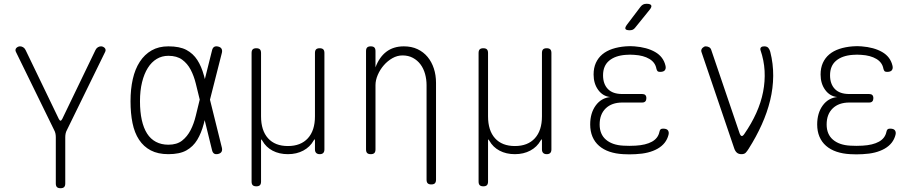

<svg xmlns="http://www.w3.org/2000/svg" viewBox="-20 -805 4840 1015"><path d="M300 190Q287 190 281 184Q275 178 275 165V-80Q275 -90 273 -99.5Q271 -109 266 -118L64 -531Q61 -537 62 -542.5Q63 -548 66.5 -551.5Q70 -555 75 -557.5Q80 -560 86 -560Q94 -560 102 -555.5Q110 -551 115 -541L291 -176Q296 -167 300 -167Q304 -167 309 -176L485 -541Q490 -551 498 -555.5Q506 -560 514 -560Q520 -560 525 -557.5Q530 -555 533.5 -551.5Q537 -548 538 -542.5Q539 -537 536 -531L334 -118Q329 -109 327 -99.5Q325 -90 325 -80V165Q325 178 319 184Q313 190 300 190Z M1153 -24Q1156 -11 1151 -2.5Q1146 6 1133 9Q1120 12 1112 7Q1104 2 1101 -11L1062 -170Q1060 -160 1057 -150Q1044 -101 1022.5 -65.5Q1001 -30 965.5 -10Q930 10 870 10Q815 10 777 -10Q739 -30 715 -66.5Q691 -103 680.5 -154.5Q670 -206 670 -270Q670 -334 682 -387Q694 -440 719 -478.5Q744 -517 781.5 -538.5Q819 -560 870 -560Q930 -560 965.5 -541Q1001 -522 1023 -488Q1045 -454 1058 -406Q1061 -397 1063 -387L1101 -539Q1104 -552 1112 -557Q1120 -562 1133 -559Q1146 -556 1151 -547.5Q1156 -539 1153 -526L1090 -278ZM1036 -278 1035 -282Q1025 -323 1015 -363.5Q1005 -404 988 -436.5Q971 -469 943 -489.5Q915 -510 870 -510Q836 -510 808.5 -493.5Q781 -477 761.5 -446Q742 -415 731 -370.5Q720 -326 720 -270Q720 -214 729.5 -171Q739 -128 757.5 -99Q776 -70 804.5 -55Q833 -40 870 -40Q915 -40 942.5 -61.5Q970 -83 987.5 -117Q1005 -151 1015 -193Q1025 -235 1035 -275Z M1335 180Q1322 180 1316 174Q1310 168 1310 155V-525Q1310 -538 1316 -544Q1322 -550 1335 -550Q1348 -550 1354 -544Q1360 -538 1360 -525V-190Q1360 -115 1397 -74Q1434 -33 1502 -33Q1570 -33 1607.5 -74Q1645 -115 1645 -190V-525Q1645 -538 1651 -544Q1657 -550 1670 -550Q1683 -550 1689 -544Q1695 -538 1695 -525V-15Q1695 -3 1689 3.5Q1683 10 1670 10Q1658 10 1651.5 3.5Q1645 -3 1645 -15V-60Q1645 -68 1643.5 -68.5Q1642 -69 1638 -62Q1619 -28 1583.5 -9Q1548 10 1502 10Q1456 10 1421 -8.5Q1386 -27 1367 -61Q1363 -68 1361.5 -68Q1360 -68 1360 -60V155Q1360 168 1354 174Q1348 180 1335 180Z M1965 -355V-15Q1965 -2 1959 4Q1953 10 1940 10Q1927 10 1921 4Q1915 -2 1915 -15V-535Q1915 -548 1921 -554Q1927 -560 1940 -560Q1953 -560 1959 -554Q1965 -548 1965 -535V-449Q1985 -503 2022.5 -531.5Q2060 -560 2115 -560Q2156 -560 2187.5 -545Q2219 -530 2240.5 -504Q2262 -478 2273.5 -443Q2285 -408 2285 -367V145Q2285 158 2279 164Q2273 170 2260 170Q2247 170 2241 164Q2235 158 2235 145V-355Q2235 -386 2227 -414.5Q2219 -443 2203 -464.5Q2187 -486 2163 -499Q2139 -512 2108 -512Q2080 -512 2054.5 -497.5Q2029 -483 2009 -460Q1989 -437 1977 -409Q1965 -381 1965 -355Z M2535 180Q2522 180 2516 174Q2510 168 2510 155V-525Q2510 -538 2516 -544Q2522 -550 2535 -550Q2548 -550 2554 -544Q2560 -538 2560 -525V-190Q2560 -115 2597 -74Q2634 -33 2702 -33Q2770 -33 2807.5 -74Q2845 -115 2845 -190V-525Q2845 -538 2851 -544Q2857 -550 2870 -550Q2883 -550 2889 -544Q2895 -538 2895 -525V-15Q2895 -3 2889 3.5Q2883 10 2870 10Q2858 10 2851.5 3.5Q2845 -3 2845 -15V-60Q2845 -68 2843.5 -68.5Q2842 -69 2838 -62Q2819 -28 2783.5 -9Q2748 10 2702 10Q2656 10 2621 -8.5Q2586 -27 2567 -61Q2563 -68 2561.5 -68Q2560 -68 2560 -60V155Q2560 168 2554 174Q2548 180 2535 180Z M3498 -458Q3500 -450 3499 -444Q3498 -438 3494.5 -433.5Q3491 -429 3484.5 -427Q3478 -425 3469 -425Q3465 -425 3461.5 -426Q3458 -427 3456 -429Q3454 -431 3452.5 -434.5Q3451 -438 3450 -442Q3444 -475 3413 -493.5Q3382 -512 3334 -515Q3323 -516 3311 -516Q3299 -516 3288 -515Q3232 -511 3200 -484Q3168 -457 3168 -407Q3168 -361 3193.5 -334.5Q3219 -308 3270 -308H3375Q3386 -308 3391.5 -302.5Q3397 -297 3397 -286Q3397 -275 3391.5 -269Q3386 -263 3375 -263H3270Q3214 -263 3182 -232Q3150 -201 3150 -147Q3150 -95 3183.5 -66.5Q3217 -38 3275 -35Q3291 -34 3307.5 -34Q3324 -34 3340 -35Q3394 -38 3426.5 -56Q3459 -74 3466 -108Q3467 -113 3468.5 -116Q3470 -119 3472 -121Q3474 -123 3477.5 -124Q3481 -125 3485 -125Q3494 -125 3500.5 -123Q3507 -121 3510.5 -116.5Q3514 -112 3515 -106Q3516 -100 3514 -92Q3502 -45 3456.5 -19Q3411 7 3340 10Q3324 11 3307.5 11Q3291 11 3275 10Q3235 8 3202.5 -3Q3170 -14 3147 -34Q3124 -54 3112 -82.5Q3100 -111 3100 -147Q3100 -207 3129 -247Q3158 -287 3206 -292Q3167 -296 3142.5 -329.5Q3118 -363 3118 -411Q3118 -446 3130 -472.5Q3142 -499 3164 -517.5Q3186 -536 3217.5 -546.5Q3249 -557 3288 -560Q3299 -561 3311 -561Q3323 -561 3334 -560Q3400 -555 3443.5 -530Q3487 -505 3498 -458ZM3338 -659Q3332 -651 3325 -648Q3318 -645 3309 -645Q3290 -645 3286.5 -652Q3283 -659 3294 -674L3366 -769Q3372 -777 3379.5 -781Q3387 -785 3398 -785Q3418 -785 3422.5 -777Q3427 -769 3414 -753Z M3862 -19 3688 -531Q3686 -537 3688 -542.5Q3690 -548 3693.5 -551.5Q3697 -555 3701.5 -557.5Q3706 -560 3710 -560Q3720 -560 3728.5 -555.5Q3737 -551 3740 -541L3890 -100Q3895 -87 3901 -86Q3907 -85 3915 -97Q3953 -152 3978 -207.5Q4003 -263 4014 -319Q4025 -375 4022 -430.5Q4019 -486 4000 -541Q3999 -546 4000 -549.5Q4001 -553 4004 -555.5Q4007 -558 4011 -559Q4015 -560 4020 -560Q4035 -560 4042 -551.5Q4049 -543 4052 -531Q4068 -468 4067.5 -403.5Q4067 -339 4051.5 -275Q4036 -211 4007 -146.5Q3978 -82 3938 -19Q3930 -6 3922.5 2Q3915 10 3900 10Q3885 10 3876 2.5Q3867 -5 3862 -19Z M4698 -458Q4700 -450 4699 -444Q4698 -438 4694.5 -433.5Q4691 -429 4684.5 -427Q4678 -425 4669 -425Q4665 -425 4661.5 -426Q4658 -427 4656 -429Q4654 -431 4652.5 -434.5Q4651 -438 4650 -442Q4644 -475 4613 -493.5Q4582 -512 4534 -515Q4523 -516 4511 -516Q4499 -516 4488 -515Q4432 -511 4400 -484Q4368 -457 4368 -407Q4368 -361 4393.5 -334.5Q4419 -308 4470 -308H4575Q4586 -308 4591.5 -302.5Q4597 -297 4597 -286Q4597 -275 4591.5 -269Q4586 -263 4575 -263H4470Q4414 -263 4382 -232Q4350 -201 4350 -147Q4350 -95 4383.5 -66.5Q4417 -38 4475 -35Q4491 -34 4507.5 -34Q4524 -34 4540 -35Q4594 -38 4626.5 -56Q4659 -74 4666 -108Q4667 -113 4668.5 -116Q4670 -119 4672 -121Q4674 -123 4677.5 -124Q4681 -125 4685 -125Q4694 -125 4700.5 -123Q4707 -121 4710.5 -116.5Q4714 -112 4715 -106Q4716 -100 4714 -92Q4702 -45 4656.5 -19Q4611 7 4540 10Q4524 11 4507.5 11Q4491 11 4475 10Q4435 8 4402.5 -3Q4370 -14 4347 -34Q4324 -54 4312 -82.5Q4300 -111 4300 -147Q4300 -207 4329 -247Q4358 -287 4406 -292Q4367 -296 4342.5 -329.5Q4318 -363 4318 -411Q4318 -446 4330 -472.5Q4342 -499 4364 -517.5Q4386 -536 4417.5 -546.5Q4449 -557 4488 -560Q4499 -561 4511 -561Q4523 -561 4534 -560Q4600 -555 4643.5 -530Q4687 -505 4698 -458Z"/></svg>

Font: Maple Mono Thin
Style: Regular
Weight: 250
Monospace: yes
Designer: subframe7536
Version: Version 7.000